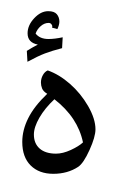

<svg xmlns="http://www.w3.org/2000/svg" viewBox="-20 -821 448 758"><path d="M141.6 -495.1Q141.6 -510.7 149.2 -524.4Q156.7 -538.1 168.5 -543Q213.4 -527.3 256.1 -490Q298.8 -452.6 327.9 -402.1Q356.9 -351.6 356.9 -310.5Q356.9 -280.8 333.5 -229Q310.1 -177.2 289.1 -162.6Q247.1 -134.8 190.4 -134.8Q134.3 -134.8 101.1 -167.7Q67.9 -200.7 67.9 -260.7Q67.9 -307.6 91.6 -354.7Q115.2 -401.9 166.5 -450.7Q150.9 -460 146.2 -471.7Q141.6 -483.4 141.6 -495.1ZM113.8 -290Q113.8 -254.4 136.7 -234.4Q159.7 -214.4 201.2 -214.4Q228 -214.4 259.8 -229Q291.5 -243.7 307.6 -258.8Q287.1 -357.4 194.8 -429.2Q157.7 -394.5 135.7 -356.7Q113.8 -318.8 113.8 -290ZM168.9 -582ZM215.3 -105.5ZM215.3 -83ZM185.5 -711.9 186.5 -716.8Q186.5 -721.2 182.6 -725.8Q178.7 -730.5 171.9 -730.5Q155.3 -730.5 140.9 -718Q126.5 -705.6 120.6 -688.5Q137.2 -667 171.4 -667Q195.8 -667 227.5 -673.8L225.1 -630.9Q185.1 -620.6 157.5 -610.1Q129.9 -599.6 88.4 -577.1L85.9 -620.1L106.9 -632.8L129.4 -645Q88.9 -652.8 88.9 -689.5Q88.9 -721.2 115 -749Q141.1 -776.9 170.4 -776.9Q194.3 -776.9 204.3 -764.9Q214.4 -752.9 214.4 -735.8Q214.4 -723.1 206.5 -706.1ZM152.8 -801.3ZM168.9 -582Z"/></svg>

Font: Noto Naskh Arabic UI
Style: Regular
Weight: 400
Designer: Monotype Design team
Foundry: Monotype Imaging Inc.
Version: Version 1.05